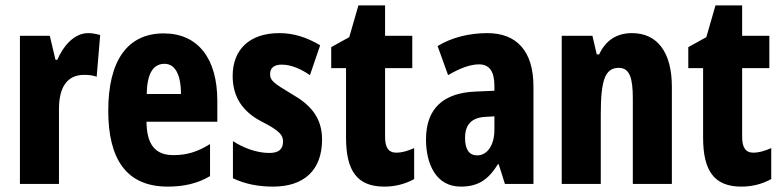

<svg xmlns="http://www.w3.org/2000/svg" viewBox="-20 -683 2901 713"><path d="M307 -560C254 -560 213 -509 193 -461H186L165 -550H54V0H199V-279C199 -358 229 -405 292 -405C311 -405 326 -403 339 -398L352 -553C333 -558 320 -560 307 -560Z M588 -559C452 -559 382 -456 382 -272C382 -94 448 10 603 10C663 10 715 -2 760 -29V-148C712 -118 672 -107 624 -107C557 -107 525 -145 524 -231H787V-309C787 -466 715 -559 588 -559ZM591 -446C629 -446 652 -408 652 -334H525C526 -415 552 -446 591 -446Z M1176 -165C1176 -249 1130 -296 1063 -334C993 -376 983 -385 983 -408C983 -431 998 -443 1026 -443C1062 -443 1099 -426 1131 -404L1169 -515C1119 -544 1072 -560 1017 -560C908 -560 844 -500 844 -401C844 -323 881 -269 949 -233C1022 -196 1031 -180 1031 -157C1031 -128 1014 -115 980 -115C931 -115 882 -135 845 -159V-21C891 1 941 10 994 10C1108 10 1176 -50 1176 -165Z M1452 -116C1422 -116 1410 -136 1410 -175V-430H1511V-550H1410V-663H1311L1277 -545L1210 -508V-430H1265V-172C1265 -49 1306 10 1407 10C1449 10 1485 0 1518 -18V-133C1493 -122 1471 -116 1452 -116Z M1790 -560C1720 -560 1656 -543 1605 -512L1644 -404C1690 -431 1728 -444 1759 -444C1798 -444 1816 -417 1816 -364V-346L1746 -343C1627 -338 1562 -281 1562 -165C1562 -76 1598 10 1691 10C1757 10 1794 -17 1829 -73H1832L1855 0H1961V-362C1961 -494 1898 -560 1790 -560ZM1782 -249 1816 -251V-201C1816 -143 1789 -106 1752 -106C1723 -106 1707 -127 1707 -171C1707 -221 1732 -246 1782 -249Z M2327 -560C2270 -560 2229 -533 2205 -481H2196L2180 -550H2066V0H2211V-258C2211 -386 2227 -431 2278 -431C2319 -431 2330 -392 2330 -317V0H2475V-361C2475 -489 2421 -560 2327 -560Z M2778 -116C2748 -116 2736 -136 2736 -175V-430H2837V-550H2736V-663H2637L2603 -545L2536 -508V-430H2591V-172C2591 -49 2632 10 2733 10C2775 10 2811 0 2844 -18V-133C2819 -122 2797 -116 2778 -116Z"/></svg>

Font: Noto Sans Armenian ExtraCondensed ExtraBold
Style: Regular
Weight: 800
Width: 2
Designer: Monotype Design Team
Foundry: Monotype Imaging Inc.
Version: Version 2.008